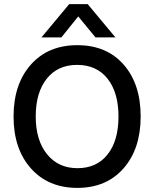

<svg xmlns="http://www.w3.org/2000/svg" viewBox="-20 -907 751 935"><path d="M317 -887H407L542 -725H445L361 -827L279 -725H182ZM356.5 8Q215 8 130.5 -87Q46 -182 46 -339.5Q46 -497 130 -592Q214 -687 356.5 -687Q499 -687 582 -592.5Q665 -498 665 -340Q665 -182 581.5 -87Q498 8 356.5 8ZM207.5 -523.5Q154 -456 154 -340Q154 -224 209 -156Q264 -88 357.5 -88Q451 -88 504 -155Q557 -222 557 -339.5Q557 -457 503.5 -524Q450 -591 355.5 -591Q261 -591 207.5 -523.5Z"/></svg>

Font: Hind Medium
Style: Regular
Weight: 500
Designer: Manushi Parikh, Satya Rajpurohit
Foundry: Indian Type Foundry
Version: Version 1.201;PS 1.0;hotconv 1.0.78;makeotf.lib2.5.61930; tt